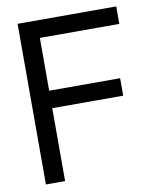

<svg xmlns="http://www.w3.org/2000/svg" viewBox="-82 -782 690 846"><g transform="rotate(-10 263.5 -359.5)"><path d="M54.7 0V-718.8H496.1V-640.6H140.6V-404.3H458V-326.2H140.6V0Z"/></g></svg>

Font: Inter Display V
Style: Regular
Weight: 400
Designer: Rasmus Andersson
Foundry: rsms
Version: Version 3.015;git-src